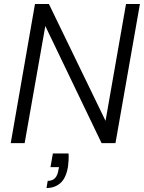

<svg xmlns="http://www.w3.org/2000/svg" viewBox="-20 -720 724 966"><path d="M34 0 156 -700H226L511 -112L614 -700H684L561 0H491L208 -589L104 0ZM214 226 220 190Q244 190 257 176Q270 162 274 135L277 121H234L246 52H325Q326 70 325 87.5Q324 105 322 119Q312 177 283.5 201.5Q255 226 214 226Z"/></svg>

Font: DM Sans 18pt Light
Style: Italic
Weight: 300
Italic angle: -10°
Designer: Colophon Foundry, Jonny Pinhorn
Foundry: Colophon Foundry
Version: Version 4.004;gftools[0.9.30]